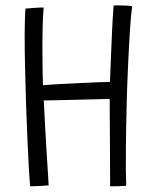

<svg xmlns="http://www.w3.org/2000/svg" viewBox="-20 -672 587 693"><path d="M89 0.5Q86.5 -22 84 -67.8Q81.5 -113.5 78.8 -173.2Q76 -233 74 -298.8Q72 -364.5 70.5 -427.5Q69 -490.5 69 -542Q69 -573.5 69.8 -599Q70.5 -624.5 72 -641Q81 -642 103 -643.5Q125 -645 137.5 -645Q135 -616 134 -580.2Q133 -544.5 133 -509.5Q133 -458.5 133.8 -416.2Q134.5 -374 135 -364.5Q149 -366 182.2 -367.8Q215.5 -369.5 254.8 -371.5Q294 -373.5 328 -374.8Q362 -376 377 -376.5Q378.5 -410 380.2 -459.8Q382 -509.5 384.5 -561Q387 -612.5 390 -652Q393.5 -652.5 398.2 -652.5Q403 -652.5 408.5 -652.5Q421 -652.5 435.2 -651.8Q449.5 -651 457 -649.5Q452.5 -618 448.8 -559Q445 -500 441.8 -426.8Q438.5 -353.5 436.8 -279Q435 -204.5 434.5 -141.5Q434 -97.5 434.2 -60.8Q434.5 -24 435.5 -1.5Q425.5 -0.5 408 0Q390.5 0.5 377.5 0.5Q377.5 -29.5 377.2 -73.2Q377 -117 376.8 -164Q376.5 -211 376.2 -251.5Q376 -292 376 -315Q363 -314.5 329.8 -313.8Q296.5 -313 257 -312Q217.5 -311 184.2 -310.2Q151 -309.5 138 -309.5Q140 -267 142.8 -216Q145.5 -165 148.5 -118.5Q151.5 -72 153.5 -40Q155.5 -8 155.5 -3Q148 -2 126.2 -0.8Q104.5 0.5 89 0.5Z"/></svg>

Font: Grandstander ExtraLight
Style: Regular
Weight: 200
Designer: Tyler Finck
Foundry: Etcetera Type Co
Version: Version 1.200; ttfautohint (v1.8.3)